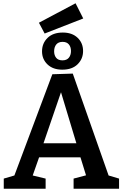

<svg xmlns="http://www.w3.org/2000/svg" viewBox="-20 -1154 752 1174"><path d="M259 -62V0H3V-62L68 -81L300 -700L425 -704L644 -81L708 -62V0H430V-62L506 -82L472 -192H219L180 -81ZM246 -278H447L353 -590ZM253 -949 218 -1015 442 -1134 489 -1041ZM361 -728Q304 -728 270.5 -760Q237 -792 237 -840Q237 -889 270.5 -922Q304 -955 364 -955Q421 -955 454.5 -923Q488 -891 488 -842Q488 -794 454.5 -761Q421 -728 361 -728ZM362 -785Q388 -785 401 -801Q414 -817 414 -842Q414 -867 401 -882.5Q388 -898 363 -898Q337 -898 324 -882Q311 -866 311 -840Q311 -816 323.5 -800.5Q336 -785 362 -785Z"/></svg>

Font: Bitter SemiBold
Style: Regular
Weight: 600
Designer: Sol Matas, and Bitter project Authors
Foundry: Sol Matas
Version: Version 2.001